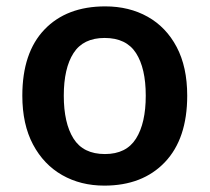

<svg xmlns="http://www.w3.org/2000/svg" viewBox="-20 -572 657 602"><path d="M567 -272Q567 -137 497 -63.5Q427 10 307 10Q233 10 175 -23Q117 -56 83.5 -119Q50 -182 50 -272Q50 -407 119.5 -479.5Q189 -552 310 -552Q385 -552 443 -519.5Q501 -487 534 -424.5Q567 -362 567 -272ZM180 -272Q180 -186 210.5 -137.5Q241 -89 309 -89Q376 -89 406.5 -137.5Q437 -186 437 -272Q437 -358 406.5 -405.5Q376 -453 308 -453Q241 -453 210.5 -405.5Q180 -358 180 -272Z"/></svg>

Font: Noto Sans Canadian Aboriginal SemiBold
Style: Regular
Weight: 600
Designer: Monotype Design Team, Typotheque's Kevin King
Foundry: Monotype Imaging Inc.
Version: Version 2.004; ttfautohint (v1.8.4.7-5d5b)